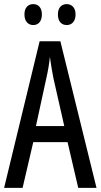

<svg xmlns="http://www.w3.org/2000/svg" viewBox="-20 -915 490 935"><path d="M99 -845C99 -810 118 -793 142 -793C166 -793 184 -810 184 -845C184 -878 166 -895 142 -895C118 -895 99 -879 99 -845ZM262 -845C262 -810 280 -793 305 -793C329 -793 348 -810 348 -845C348 -878 329 -895 305 -895C281 -895 262 -879 262 -845ZM361 0H450L274 -714H173L0 0H90L142 -223H309ZM240 -535 293 -301H155L206 -536C214 -571 220 -607 223 -638C227 -607 233 -572 240 -535Z"/></svg>

Font: Noto Sans Devanagari ExtraCondensed
Style: Regular
Weight: 400
Width: 2
Designer: Jelle Bosma - Monotype Design Team
Foundry: Monotype Imaging Inc.
Version: Version 2.004